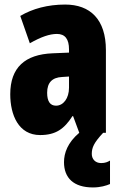

<svg xmlns="http://www.w3.org/2000/svg" viewBox="-20 -583 534 843"><path d="M383 93C383 65 392 44 433 0H445V-363C445 -498 376 -563 266 -563C190 -563 123 -545 69 -513L111 -393C160 -421 198 -434 230 -434C266 -434 283 -411 283 -366V-352L211 -349C90 -344 25 -287 25 -169C25 -79 61 10 156 10C225 10 262 -17 298 -73H301L328 0C277 43 261 89 261 129C261 198 303 240 388 240C421 240 447 232 463 225V122C453 128 442 133 424 133C398 133 383 115 383 93ZM253 -245 283 -247V-198C283 -151 258 -119 226 -119C200 -119 187 -138 187 -176C187 -220 209 -243 253 -245Z"/></svg>

Font: Noto Sans Devanagari ExtraCondensed Black
Style: Regular
Weight: 900
Width: 2
Designer: Jelle Bosma - Monotype Design Team
Foundry: Monotype Imaging Inc.
Version: Version 2.004